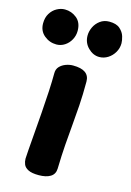

<svg xmlns="http://www.w3.org/2000/svg" viewBox="-161 -871 649 948"><g transform="rotate(15 163.0 -397.0)"><path d="M79.9 -491.7Q79.9 -511.9 92.2 -525.2Q104.6 -538.4 123.2 -545.3Q141.9 -552.1 159.9 -552.1Q202.2 -552.1 223.1 -537.1Q244 -522 244 -492.4Q244 -424.3 240.4 -370.7Q236.9 -317 232.3 -267.6Q227.8 -218.1 223.7 -163.9Q219.7 -109.8 217.9 -40.4Q217.1 -12.1 195.2 1.4Q173.2 15 135.3 15Q100 15 81.7 5.7Q63.4 -3.7 57.6 -17.9Q51.8 -32.1 51.8 -47.1Q51.8 -56.1 54.6 -91.3Q57.3 -126.6 61.4 -177.5Q65.4 -228.4 69.9 -286.1Q74.3 -343.8 77.1 -397.7Q79.9 -451.6 79.9 -491.7ZM52.7 -630.9Q17.3 -630.9 -10.1 -653.7Q-37.4 -676.4 -37.4 -714.9Q-37.4 -744.8 -24.4 -765.8Q-11.4 -786.9 8.7 -797.9Q28.9 -809 49.6 -809Q83.6 -809 110.4 -787.2Q137.2 -765.4 137.2 -722.6Q137.2 -698.3 125.6 -677.1Q114 -655.9 94.6 -643.4Q75.1 -630.9 52.7 -630.9ZM273.1 -625.9Q241.3 -625.9 215.8 -651.4Q190.3 -676.9 190.3 -713.6Q190.3 -735 200.4 -756.7Q210.6 -778.3 230.3 -792.9Q250 -807.6 277.1 -807.6Q313.3 -807.6 331.7 -791.2Q350.1 -774.8 356.2 -754.3Q362.2 -733.9 362.2 -719.4Q362.2 -694.7 349.7 -673.1Q337.2 -651.6 316.8 -638.7Q296.3 -625.9 273.1 -625.9Z"/></g></svg>

Font: Playpen Sans Arabic
Style: Regular
Weight: 400
Designer: Azza Alameddine, Laura Meseguer, Veronika Burian, José Scaglione
Foundry: TypeTogether
Version: Version 2.000